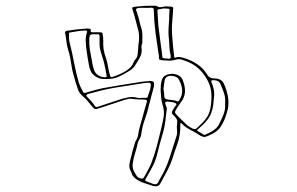

<svg xmlns="http://www.w3.org/2000/svg" viewBox="-20 -564 1040 673"><path d="M613 -133Q612 -131 612 -129Q612 -127 612 -125Q613 -91 601 -57Q593 -36 586.5 -14.5Q580 7 570 27Q563 40 556 53.5Q549 67 541 81Q534 92 517 88Q501 83 485 77.5Q469 72 456 63Q452 59 448 55Q444 51 442 46Q442 43 440 39Q432 26 433.5 13.5Q435 1 439 -12Q442 -24 445 -36Q448 -48 452 -60Q453 -62 453.5 -64.5Q454 -67 455 -69Q463 -80 464.5 -93Q466 -106 470 -119Q474 -134 478.5 -149.5Q483 -165 487 -180Q489 -187 491 -194Q493 -201 495 -208Q496 -215 486 -215Q476 -215 466 -215.5Q456 -216 445 -217Q438 -219 431 -217.5Q424 -216 417 -214Q396 -207 374.5 -200Q353 -193 332 -186Q317 -181 313 -182Q309 -183 301 -193Q294 -201 287 -210Q280 -219 271 -226Q258 -237 253.5 -250Q249 -263 245 -276Q241 -290 237 -304Q233 -318 231 -332Q229 -347 226 -362Q223 -377 218 -392Q214 -406 212.5 -421Q211 -436 208 -450Q207 -454 214 -456Q232 -459 249.5 -461Q267 -463 285 -464Q294 -464 296.5 -462.5Q299 -461 298 -455Q297 -451 303 -451H330Q340 -451 340 -444Q341 -438 341.5 -432Q342 -426 342 -421Q340 -391 351 -362Q356 -347 358.5 -331.5Q361 -316 365 -301Q367 -295 369 -294Q371 -293 379 -296Q403 -304 422.5 -316Q442 -328 449 -347Q451 -352 453 -354Q461 -362 462 -371Q463 -380 464 -390Q464 -398 465 -405.5Q466 -413 467 -420Q468 -432 467 -444Q466 -456 462 -468Q458 -483 454 -498.5Q450 -514 445 -529Q442 -537 445 -538.5Q448 -540 459 -541Q485 -544 511 -544Q517 -544 523 -544Q529 -544 535 -540Q538 -538 542.5 -539Q547 -540 551 -540Q557 -542 563.5 -541.5Q570 -541 576 -541Q589 -541 587 -533Q586 -523 585.5 -512.5Q585 -502 584 -491Q581 -463 584 -433Q586 -402 590 -371Q590 -367 591 -365Q591 -359 597 -363Q605 -365 611 -364Q617 -363 624 -361Q683 -343 707 -301Q715 -289 731 -289Q757 -289 765 -270Q775 -248 779 -225Q783 -202 778 -179Q774 -163 767.5 -146.5Q761 -130 750 -115Q742 -105 729 -97.5Q716 -90 702 -85Q697 -83 692 -84.5Q687 -86 683 -88Q667 -99 648 -108.5Q629 -118 616 -132Q614 -132 613 -133ZM476 -397Q479 -379 470.5 -363Q462 -347 451 -331Q445 -323 435 -316.5Q425 -310 414 -304Q406 -300 397 -295.5Q388 -291 377 -289Q359 -286 342.5 -287Q326 -288 312 -298Q303 -305 299 -313Q295 -321 293 -329Q290 -344 287.5 -359.5Q285 -375 283 -390Q281 -405 280.5 -420.5Q280 -436 285 -451Q287 -457 279 -457Q265 -457 251.5 -454.5Q238 -452 224 -450Q222 -450 222 -447Q222 -439 222 -431Q222 -423 224 -415Q233 -380 239.5 -345Q246 -310 256 -275Q261 -260 270 -244Q273 -235 284 -240Q298 -244 312 -248Q326 -252 341 -255Q367 -260 392.5 -264Q418 -268 443 -272Q459 -275 474 -277Q489 -279 505 -280Q520 -281 520 -271Q520 -268 520 -265Q520 -262 519 -259Q515 -244 511 -229Q507 -214 503 -198Q497 -171 487.5 -145Q478 -119 475 -92Q474 -84 469.5 -77.5Q465 -71 463 -63Q459 -44 453 -25.5Q447 -7 445 12Q444 24 448.5 34Q453 44 460 54Q462 57 467 59Q480 66 485 57Q492 44 499 31.5Q506 19 511 6Q522 -23 530 -53Q538 -83 545 -113Q550 -133 553.5 -154Q557 -175 550 -196Q546 -209 545 -222Q544 -235 543 -248Q543 -258 544 -268Q545 -278 549 -288Q554 -300 572 -304Q590 -308 605 -300Q613 -296 616.5 -290.5Q620 -285 622 -279Q628 -263 628.5 -247Q629 -231 620 -214Q614 -205 607 -195.5Q600 -186 595 -176Q592 -170 596 -165Q604 -156 613 -147.5Q622 -139 630 -131Q641 -120 656 -113Q664 -110 669 -114Q674 -119 679.5 -124Q685 -129 689 -133Q712 -156 717 -182Q722 -208 721 -234Q720 -257 709.5 -278.5Q699 -300 681 -319Q668 -332 652.5 -340.5Q637 -349 617 -355Q607 -358 597 -355Q584 -351 571.5 -351.5Q559 -352 546 -353Q536 -355 537 -360Q537 -364 537 -367.5Q537 -371 536 -374Q533 -398 529 -422Q525 -446 523 -470Q521 -485 520.5 -500Q520 -515 519 -530Q519 -537 511 -537Q500 -536 488.5 -536.5Q477 -537 466 -536Q455 -535 457 -528Q459 -524 460 -521Q461 -518 462 -514Q466 -502 468.5 -490.5Q471 -479 475 -467Q479 -456 479 -444Q479 -432 479 -421Q480 -415 477.5 -409Q475 -403 476 -397ZM560 -534Q556 -535 551 -534Q546 -533 541 -532Q530 -532 532 -525Q533 -512 533.5 -499.5Q534 -487 535 -474Q536 -466 537 -458.5Q538 -451 539 -443Q541 -424 544 -404.5Q547 -385 549 -365Q549 -360 554 -360Q558 -359 562.5 -359Q567 -359 571 -358Q580 -358 578 -364Q578 -366 578.5 -367.5Q579 -369 578 -370Q574 -387 573.5 -404Q573 -421 571 -438Q570 -453 571 -468Q572 -483 573 -498Q573 -505 573 -511Q573 -517 574 -524Q575 -532 573 -533Q571 -534 560 -534ZM329 -417V-438Q329 -445 320 -444H307Q294 -444 294 -435Q293 -433 293 -428Q292 -405 296.5 -381.5Q301 -358 305 -335Q307 -327 309.5 -319Q312 -311 319 -304Q330 -294 347 -293Q354 -293 354 -297Q352 -310 349.5 -322Q347 -334 344 -347Q339 -364 333.5 -381.5Q328 -399 329 -417ZM553 -253Q554 -246 555 -239Q556 -232 556 -225Q556 -217 569 -215Q577 -214 585.5 -213Q594 -212 601 -209Q607 -208 608 -212Q620 -231 618.5 -249.5Q617 -268 606 -287Q602 -293 593 -296Q584 -299 575 -298Q561 -297 557 -283Q556 -275 555 -267.5Q554 -260 553 -253ZM769 -200Q771 -220 765.5 -236.5Q760 -253 753 -269Q748 -282 730 -283Q723 -283 721.5 -282Q720 -281 721 -276Q723 -272 724.5 -268Q726 -264 727 -259Q732 -243 730.5 -226.5Q729 -210 727 -193Q725 -180 720 -167Q715 -154 706 -143Q699 -134 691 -126.5Q683 -119 674 -111Q673 -110 671.5 -108.5Q670 -107 672 -105Q677 -102 682.5 -99Q688 -96 692 -93Q697 -90 702 -93Q716 -99 728 -107Q740 -115 746 -125Q756 -144 763.5 -163Q771 -182 769 -200ZM476 -221H491Q497 -221 498 -225Q500 -233 503.5 -242Q507 -251 508 -260Q510 -271 506 -273Q502 -275 486 -273Q459 -269 432.5 -264.5Q406 -260 379 -256Q356 -252 334 -246.5Q312 -241 290 -235Q279 -232 285 -225Q293 -217 300 -209Q307 -201 313 -192Q317 -187 324 -190Q345 -197 366 -204Q387 -211 409 -218Q420 -221 430.5 -223Q441 -225 454 -223Q467 -219 476 -221ZM564 -177Q562 -158 559.5 -139Q557 -120 552 -101Q546 -82 541 -63Q536 -44 531 -24Q526 -2 514.5 20Q503 42 490 64Q487 70 494 72Q500 74 506 76.5Q512 79 518 81Q529 84 533 77Q538 67 543.5 58Q549 49 554 39Q568 10 577.5 -20.5Q587 -51 597 -82Q602 -94 600.5 -106.5Q599 -119 601 -132Q604 -145 591 -157Q589 -159 587.5 -161Q586 -163 584 -164Q581 -168 584 -175Q587 -180 590 -185.5Q593 -191 597 -195Q601 -200 594 -203Q587 -206 580.5 -206.5Q574 -207 566 -208Q559 -208 559 -203Q560 -196 563 -190Q566 -184 564 -177Z"/></svg>

Font: Rock 3D
Style: Regular
Weight: 400
Version: Version 1.000